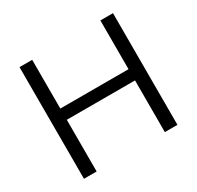

<svg xmlns="http://www.w3.org/2000/svg" viewBox="-158 -921 1130 1102"><g transform="rotate(-30 407.0 -370.0)"><path d="M97.5 0V-740H181.5V-417H633.5V-740H717V0H633.5V-342.5H181.5V0Z"/></g></svg>

Font: Encode Sans Expanded
Style: Regular
Weight: 400
Width: 7
Designer: Multiple Designers
Foundry: Impallari Type
Version: Version 3.000; ttfautohint (v1.8.3) -l 8 -r 50 -G 200 -x 14 